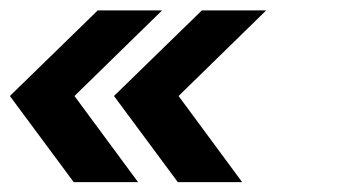

<svg xmlns="http://www.w3.org/2000/svg" viewBox="-58 -490 670 379"><path d="M87.5 -130.5 -38.5 -300.5 135 -469.5H262L89 -300.5L214.5 -130.5ZM293 -130.5 167 -300.5 340.5 -469.5H467.5L294.5 -300.5L420 -130.5Z"/></svg>

Font: Urbanist
Style: Bold Italic
Weight: 700
Italic angle: -8°
Designer: Corey Hu
Foundry: Corey Hu
Version: Version 1.330; ttfautohint (v1.8.4.7-5d5b)